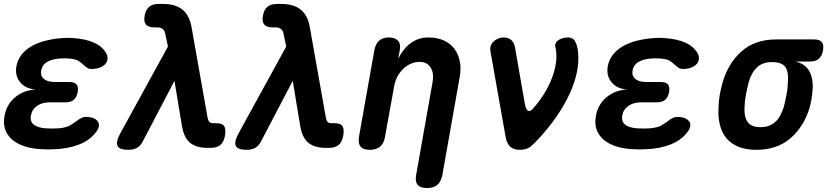

<svg xmlns="http://www.w3.org/2000/svg" viewBox="-20 -750 4240 974"><path d="M518 -481Q527 -466 525.5 -451Q524 -436 514 -425Q504 -414 486 -407Q468 -400 444 -400Q434 -400 427 -403.5Q420 -407 413.5 -412.5Q407 -418 400.5 -424Q394 -430 385 -436Q377 -444 364 -447.5Q351 -451 332 -453Q319 -454 306.5 -454Q294 -454 281 -453Q243 -450 218.5 -435.5Q194 -421 189 -393Q184 -366 202.5 -350Q221 -334 258 -334H331Q358 -334 368.5 -321.5Q379 -309 374 -282Q369 -256 354 -243.5Q339 -231 312 -231H234Q194 -231 168 -213Q142 -195 137 -165Q131 -134 151 -118Q171 -102 211 -99Q228 -98 244.5 -98Q261 -98 278 -99Q300 -101 317 -106Q334 -111 346 -121Q356 -126 364.5 -133Q373 -140 381 -145Q389 -150 397.5 -153.5Q406 -157 416 -157Q440 -157 455.5 -150Q471 -143 477.5 -132Q484 -121 481 -106.5Q478 -92 463 -75Q433 -37 380 -16.5Q327 4 259 7Q243 8 226 8Q209 8 193 7Q144 5 105.5 -7.5Q67 -20 41.5 -42Q16 -64 6 -94Q-4 -124 3 -162Q13 -220 56.5 -256.5Q100 -293 162 -296Q110 -299 82.5 -332.5Q55 -366 63 -413Q69 -446 88.5 -471.5Q108 -497 139 -515Q170 -533 211 -543.5Q252 -554 300 -557Q312 -558 324.5 -558Q337 -558 350 -557Q413 -553 456 -534Q499 -515 518 -481Z M704 -32Q692 -9 674 0.5Q656 10 631 10Q585 10 576 -10.5Q567 -31 590 -73L832 -514L818 -580Q815 -596 804.5 -603.5Q794 -611 780 -611H763Q732 -611 720 -626Q708 -641 714 -671Q719 -701 736.5 -715.5Q754 -730 784 -730H808Q869 -730 904.5 -702Q940 -674 951 -616L1032 -159Q1035 -140 1041.5 -132.5Q1048 -125 1060 -125H1077Q1109 -125 1118 -109Q1127 -93 1121 -61Q1115 -28 1097 -14Q1079 0 1051 0H1031Q976 0 944.5 -25.5Q913 -51 903 -111L865 -340Z M1304 -32Q1292 -9 1274 0.5Q1256 10 1231 10Q1185 10 1176 -10.5Q1167 -31 1190 -73L1432 -514L1418 -580Q1415 -596 1404.5 -603.5Q1394 -611 1380 -611H1363Q1332 -611 1320 -626Q1308 -641 1314 -671Q1319 -701 1336.5 -715.5Q1354 -730 1384 -730H1408Q1469 -730 1504.5 -702Q1540 -674 1551 -616L1632 -159Q1635 -140 1641.5 -132.5Q1648 -125 1660 -125H1677Q1709 -125 1718 -109Q1727 -93 1721 -61Q1715 -28 1697 -14Q1679 0 1651 0H1631Q1576 0 1544.5 -25.5Q1513 -51 1503 -111L1465 -340Z M1980 -315 1933 -56Q1928 -23 1908.5 -6.5Q1889 10 1856 10Q1822 10 1809 -6.5Q1796 -23 1801 -56L1879 -495Q1885 -528 1903.5 -544Q1922 -560 1953 -560Q1983 -560 1998.5 -544Q2014 -528 2008 -495L2000 -452Q2025 -503 2064 -531.5Q2103 -560 2153 -560Q2199 -560 2232 -544.5Q2265 -529 2285 -502.5Q2305 -476 2312.5 -439Q2320 -402 2312 -359L2224 138Q2217 172 2198.5 188Q2180 204 2146 204Q2113 204 2099 188Q2085 172 2091 138L2174 -331Q2178 -350 2176.5 -369Q2175 -388 2167 -403Q2159 -418 2145 -427Q2131 -436 2108 -436Q2084 -436 2062.5 -426Q2041 -416 2023.5 -398.5Q2006 -381 1995 -359.5Q1984 -338 1980 -315Z M2545 -55 2468 -490Q2465 -506 2470 -519Q2475 -532 2485.5 -541Q2496 -550 2509 -555Q2522 -560 2534 -560Q2559 -560 2573 -547.5Q2587 -535 2592 -513L2642 -226Q2647 -197 2657 -189.5Q2667 -182 2680 -195Q2713 -231 2738.5 -271.5Q2764 -312 2780 -354Q2796 -396 2801 -436.5Q2806 -477 2797 -513Q2795 -524 2799.5 -532.5Q2804 -541 2813.5 -547Q2823 -553 2836 -556.5Q2849 -560 2861 -560Q2886 -560 2897 -541Q2908 -522 2912 -490Q2918 -436 2906 -381Q2894 -326 2868 -270.5Q2842 -215 2804 -160Q2766 -105 2717 -51Q2693 -24 2672.5 -7Q2652 10 2618 10Q2584 10 2567.5 -6.5Q2551 -23 2545 -55Z M3518 -481Q3527 -466 3525.5 -451Q3524 -436 3514 -425Q3504 -414 3486 -407Q3468 -400 3444 -400Q3434 -400 3427 -403.5Q3420 -407 3413.5 -412.5Q3407 -418 3400.5 -424Q3394 -430 3385 -436Q3377 -444 3364 -447.5Q3351 -451 3332 -453Q3319 -454 3306.5 -454Q3294 -454 3281 -453Q3243 -450 3218.5 -435.5Q3194 -421 3189 -393Q3184 -366 3202.5 -350Q3221 -334 3258 -334H3331Q3358 -334 3368.5 -321.5Q3379 -309 3374 -282Q3369 -256 3354 -243.5Q3339 -231 3312 -231H3234Q3194 -231 3168 -213Q3142 -195 3137 -165Q3131 -134 3151 -118Q3171 -102 3211 -99Q3228 -98 3244.5 -98Q3261 -98 3278 -99Q3300 -101 3317 -106Q3334 -111 3346 -121Q3356 -126 3364.5 -133Q3373 -140 3381 -145Q3389 -150 3397.5 -153.5Q3406 -157 3416 -157Q3440 -157 3455.5 -150Q3471 -143 3477.5 -132Q3484 -121 3481 -106.5Q3478 -92 3463 -75Q3433 -37 3380 -16.5Q3327 4 3259 7Q3243 8 3226 8Q3209 8 3193 7Q3144 5 3105.5 -7.5Q3067 -20 3041.5 -42Q3016 -64 3006 -94Q2996 -124 3003 -162Q3013 -220 3056.5 -256.5Q3100 -293 3162 -296Q3110 -299 3082.5 -332.5Q3055 -366 3063 -413Q3069 -446 3088.5 -471.5Q3108 -497 3139 -515Q3170 -533 3211 -543.5Q3252 -554 3300 -557Q3312 -558 3324.5 -558Q3337 -558 3350 -557Q3413 -553 3456 -534Q3499 -515 3518 -481Z M4089 -438H4014Q4065 -427 4086 -388Q4107 -349 4102 -291Q4100 -270 4097 -249Q4094 -228 4088 -207Q4060 -110 3991.5 -50Q3923 10 3817 10Q3764 10 3726 -5.5Q3688 -21 3664.5 -49.5Q3641 -78 3631.5 -118.5Q3622 -159 3625 -207Q3626 -239 3631.5 -270Q3637 -301 3646 -333Q3675 -431 3743 -490.5Q3811 -550 3917 -550H4110Q4138 -550 4149 -536.5Q4160 -523 4155 -494Q4150 -466 4134 -452Q4118 -438 4089 -438ZM3838 -105Q3863 -105 3881 -112Q3899 -119 3913.5 -132Q3928 -145 3938 -164Q3948 -183 3956 -207Q3964 -239 3970 -270Q3976 -301 3977 -333Q3981 -389 3962.5 -412Q3944 -435 3896 -435Q3849 -435 3820.5 -408.5Q3792 -382 3778 -333Q3770 -301 3764 -270Q3758 -239 3757 -207Q3754 -158 3772.5 -131.5Q3791 -105 3838 -105Z"/></svg>

Font: Maple Mono
Style: Bold Italic
Weight: 700
Italic angle: -10°
Monospace: yes
Designer: subframe7536
Version: Version 7.000